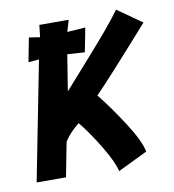

<svg xmlns="http://www.w3.org/2000/svg" viewBox="-77 -727 735 812"><g transform="rotate(-10 290.0 -321.5)"><path d="M334.5 -315.4Q382.3 -256.3 435.5 -173.6Q488.8 -90.8 496.6 -45.9L369.6 15.6Q361.3 -22.9 319.6 -92.8Q277.8 -162.6 236.3 -213.9Q193.8 -180.7 172.4 -145.5L143.6 2.4H17.6L117.7 -508.3L71.8 -504.4Q75.7 -524.9 81.8 -555.9Q87.9 -586.9 91.8 -607.4L138.7 -600.1L144.5 -651.9H270.5L255.9 -602.1L334 -607.4L314 -504.4L239.3 -509.3L214.4 -354Q223.1 -364.3 294.9 -444.8Q366.7 -525.4 408.9 -575.4Q451.2 -625.5 475.1 -659.2L580.1 -585.4Q388.2 -369.1 334.5 -315.4Z"/></g></svg>

Font: Fantasque Sans Mono
Style: Bold Italic
Weight: 700
Italic angle: -11°
Monospace: yes
Designer: Jany Belluz
Version: Version 1.7.1